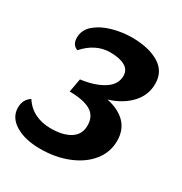

<svg xmlns="http://www.w3.org/2000/svg" viewBox="-168 -803 895 945"><g transform="rotate(30 280.0 -330.5)"><path d="M369 -496Q369 -530 339 -547Q309 -564 255 -564Q173 -564 109 -492Q76 -504 76 -545Q76 -589 111.5 -619.5Q147 -650 201.5 -665.5Q256 -681 312 -681Q406 -681 465 -646Q524 -611 524 -540Q524 -475 479 -427Q434 -379 359 -356Q429 -341 465.5 -302.5Q502 -264 502 -203Q502 -139 462 -88.5Q422 -38 351 -9Q280 20 193 20Q106 20 51.5 -13Q-3 -46 -3 -102Q-3 -148 33 -171Q58 -132 97.5 -112.5Q137 -93 187 -93Q257 -93 297.5 -119Q338 -145 338 -195Q338 -250 297 -273.5Q256 -297 178 -297L192 -374Q270 -384 319.5 -415Q369 -446 369 -496Z"/></g></svg>

Font: Sansita
Style: Bold Italic
Weight: 700
Italic angle: -11°
Designer: Pablo Cosgaya
Foundry: Omnibus-Type
Version: Version 1.006